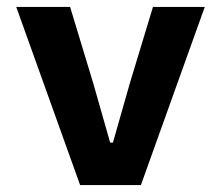

<svg xmlns="http://www.w3.org/2000/svg" viewBox="-20 -536 640 556"><path d="M212 0 27 -516H183L250 -295L299 -123H307L356 -295L423 -516H573L388 0Z"/></svg>

Font: Lilex
Style: Regular
Weight: 400
Monospace: yes
Designer: Mike Abbink, Paul van der Laan, Pieter van Rosmalen, Mikhael Khrustik
Foundry: Mikhael Khrustik
Version: Version 2.510